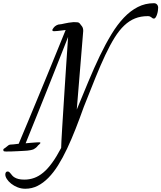

<svg xmlns="http://www.w3.org/2000/svg" viewBox="-175 -871 1000 1190"><path d="M74.2 12.2Q76.7 14.2 74.7 17.1Q72.8 20 68.8 23.4Q64.9 26.9 61 30.3Q57.1 33.7 56.2 36.1Q54.7 38.6 51.8 41Q49.3 43.5 44.7 46.9Q40 50.3 33.2 54.2Q24.9 57.6 14.6 59.6Q4.4 61.5 -4.9 62.5Q-15.6 64 -26.9 64Q-42 64.9 -62.7 65.9Q-83.5 66.9 -102.5 67.6Q-121.6 68.4 -135.7 68.1Q-149.9 67.9 -151.9 65.9Q-154.8 62 -154.5 56.6Q-154.3 51.3 -142.1 44.9Q-134.3 39.6 -126.2 32.2Q-118.2 24.9 -106.9 24.9Q-103 24.9 -90.3 23.7Q-77.6 22.5 -59.1 20Q-30.8 -47.4 -3.2 -113.3Q24.4 -179.2 50 -241.5Q75.7 -303.7 99.4 -360.8Q123 -418 143.1 -467.3Q190.4 -583 231.9 -685.1Q219.7 -683.6 206.3 -681.9Q192.9 -680.2 181.2 -679Q169.4 -677.7 161.4 -677.7Q153.3 -677.7 151.9 -679.2Q148.9 -682.6 149.4 -685.8Q149.9 -689 158.2 -700.2Q163.6 -707.5 174.6 -713.9Q185.5 -720.2 196.8 -720.2Q203.1 -720.2 225.8 -725.6Q248.5 -731 280.8 -733.9Q294.9 -733.9 304.7 -732.9Q314.5 -731.9 318.8 -726.1Q325.7 -717.8 333.3 -707.5Q340.8 -697.3 340.8 -679.2L300.8 -191.9Q338.4 -283.2 373.5 -367.4Q408.7 -451.7 443.8 -524.9Q479 -598.1 515.6 -658.4Q552.2 -718.8 592.8 -761.5Q633.3 -804.2 679.2 -827.6Q725.1 -851.1 778.8 -851.1Q791.5 -851.1 798.3 -843Q805.2 -835 805.2 -823.2Q805.2 -814.9 803.5 -803.5Q801.8 -792 798.3 -781.5Q794.9 -771 790 -763.4Q785.2 -755.9 778.8 -755.9Q773.4 -755.9 770.3 -758.3Q767.1 -760.7 763.4 -763.4Q759.8 -766.1 754.9 -768.6Q750 -771 741.2 -771Q697.3 -771 661.9 -756.8Q626.5 -742.7 595.2 -713.1Q564 -683.6 535.6 -638.2Q507.3 -592.8 477.8 -530.3Q448.2 -467.8 415.8 -387.5Q383.3 -307.1 344.2 -208Q318.8 -136.7 293.2 -71.5Q267.6 -6.3 241 50Q214.4 106.4 185.8 152.3Q157.2 198.2 125.2 230.7Q93.3 263.2 57.9 281Q22.5 298.8 -18.1 298.8Q-43.5 298.8 -66.2 289.8Q-88.9 280.8 -105.7 267.3Q-122.6 253.9 -132.3 238.8Q-142.1 223.6 -142.1 210.9Q-142.1 202.1 -138.4 197Q-134.8 191.9 -127.9 191.9Q-121.6 191.9 -117.4 195.6Q-113.3 199.2 -108.9 204.8Q-104.5 210.4 -98.9 217Q-93.3 223.6 -83.7 229.2Q-74.2 234.9 -60.1 238.5Q-45.9 242.2 -23.9 242.2Q7.8 242.2 36.6 231.9Q65.4 221.7 93 198.7Q120.6 175.8 147.9 138.2Q175.3 100.6 204.1 45.9Q204.1 33.2 205.8 1Q207.5 -31.2 210.4 -79.1Q213.4 -127 217.3 -188.7Q221.2 -250.5 225.8 -322.8Q230.5 -395 235.8 -475.6Q241.2 -556.2 247.1 -642.1Q222.2 -579.1 197.8 -517.1Q173.3 -455.1 150.1 -396.7Q127 -338.4 105.7 -285.2Q84.5 -231.9 65.9 -186Q22.5 -78.1 -16.1 17.1Q0.5 15.6 15.9 14.2Q31.2 12.7 43.7 12Q56.2 11.2 64.5 11Q72.8 10.7 74.2 12.2Z"/></svg>

Font: Mervale Script
Style: Regular
Weight: 400
Designer: Astigmatic (AOETI)
Foundry: Astigmatic (AOETI)
Version: Version 1.000